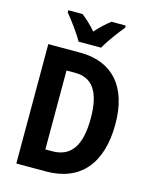

<svg xmlns="http://www.w3.org/2000/svg" viewBox="-135 -1021 883 1109"><g transform="rotate(15 306.5 -466.5)"><path d="M237 -773H372C395 -816 445 -883 476 -920V-933H391C363 -911 335 -887 304 -851C275 -885 244 -913 218 -933H133V-920C164 -883 215 -814 237 -773ZM566 -368C566 -593 454 -714 264 -714H72V0H250C452 0 566 -129 566 -368ZM420 -363C420 -201 367 -122 254 -122H213V-594H265C367 -594 420 -522 420 -363Z"/></g></svg>

Font: Noto Sans Arabic UI Cn
Style: Bold
Weight: 700
Width: 3
Designer: Monotype Design Team, Nadine Chahine and Nizar Qandah
Foundry: Monotype Imaging Inc.
Version: Version 2.010